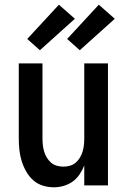

<svg xmlns="http://www.w3.org/2000/svg" viewBox="-20 -790 540 818"><path d="M209 8Q185 8 161.5 0.5Q138 -7 120.5 -23Q103 -39 91 -60.5Q79 -82 72 -105Q65 -128 62.5 -152Q60 -176 60 -200V-520H161V-200Q161 -186 162.5 -172Q164 -158 168 -144.5Q172 -131 179.5 -118.5Q187 -106 197.5 -97Q208 -88 222 -84Q236 -80 250 -80Q264 -80 278 -84Q292 -88 302.5 -97Q313 -106 320.5 -118.5Q328 -131 332 -144.5Q336 -158 337.5 -172Q339 -186 339 -200V-520H440V0H339V-85Q331 -65 319 -47Q307 -29 289.5 -16.5Q272 -4 251 2Q230 8 209 8ZM320 -576 266 -624 401 -770 469 -710ZM150 -576 96 -624 231 -770 299 -710Z"/></svg>

Font: Zed Sans Semibold
Style: Regular
Weight: 600
Designer: Belleve Invis
Foundry: Belleve Invis
Version: Version 1.0.0; ttfautohint (v1.8.4)